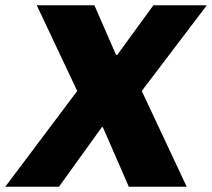

<svg xmlns="http://www.w3.org/2000/svg" viewBox="-72 -706 802 726"><path d="M-52 0 220 -362 67 -686H285L367 -498H371L508 -686H710L464 -362L634 0H415L317 -225H313L151 0Z"/></svg>

Font: Chivo Medium ExtraBold
Style: Italic
Weight: 800
Italic angle: -8.05°
Version: Version 2.002